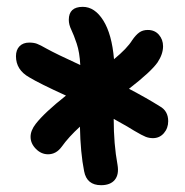

<svg xmlns="http://www.w3.org/2000/svg" viewBox="-20 -795 544 564"><path d="M121.1 -341.8Q101.1 -341.8 85.4 -357.7Q69.8 -373.5 69.8 -393.1Q69.8 -411.6 85 -431.2Q110.8 -464.4 173.8 -514.2Q95.7 -549.8 65.9 -567.9Q26.9 -589.8 26.9 -629.9Q26.9 -648.4 37.4 -659.2Q47.9 -669.9 65.9 -669.9Q79.1 -669.9 88.4 -666.5Q97.7 -663.1 117.2 -651.9Q143.6 -637.2 215.8 -604Q213.9 -641.6 205.3 -667Q196.8 -692.4 189.5 -707.5Q182.1 -722.7 182.1 -736.8Q182.1 -774.9 223.1 -774.9Q258.3 -774.9 283.4 -734.9Q308.6 -694.8 314.9 -621.1Q353.5 -652.8 368.2 -676.8Q378.9 -692.4 389.2 -699.7Q399.4 -707 414.1 -707Q434.6 -707 446.8 -692.9Q459 -678.7 459 -659.2Q459 -636.2 442.9 -611.8Q423.8 -584.5 358.9 -534.2Q411.1 -506.8 449.2 -482.9Q474.1 -469.2 474.1 -439Q474.1 -418.5 461.4 -403.8Q448.7 -389.2 429.2 -389.2Q418 -389.2 408 -393.1Q397.9 -397 374 -411.1Q363.3 -418.5 314 -445.8Q314 -371.6 325.2 -311Q330.1 -282.2 317.1 -266.6Q304.2 -251 276.9 -251Q234.9 -251 227.1 -292Q216.3 -346.2 214.8 -422.9Q181.6 -392.6 161.1 -363.8Q145 -341.8 121.1 -341.8Z"/></svg>

Font: Shantell Sans Irregular Bouncy
Style: Regular
Weight: 600
Designer: Stephen Nixon, Anya Danilova, Shantell Martin
Foundry: Arrow Type
Version: Version 1.006;[9816181b4]